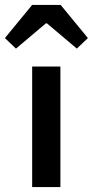

<svg xmlns="http://www.w3.org/2000/svg" viewBox="-58 -762 378 782"><path d="M-38 -607 73 -742H189L300 -607L255 -564L133 -667H129L7 -564ZM73 0V-491H188V0Z"/></svg>

Font: TypoPRO Source Sans Pro
Style: Regular
Weight: 600
Designer: Paul D. Hunt
Foundry: Adobe Systems Incorporated
Version: Version 2.020;PS 2.000;hotconv 1.0.86;makeotf.lib2.5.63406